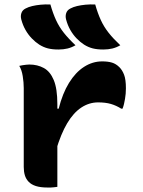

<svg xmlns="http://www.w3.org/2000/svg" viewBox="-20 -834 640 857"><path d="M230 -349H242Q259 -417 288 -464Q317 -511 355 -535.5Q393 -560 436 -560Q462 -560 480 -554.5Q498 -549 513 -534Q526 -521 534 -500Q542 -479 542 -440Q542 -428 541 -416Q540 -404 538 -392.5Q536 -381 533.5 -370Q531 -359 527 -349H521Q499 -363 475 -370Q451 -377 418 -377Q378 -377 343 -354Q308 -331 280 -284Q252 -237 230 -163ZM236 0Q227 1 220 2Q213 3 206.5 3Q200 3 192 3Q161 3 140.5 -3.5Q120 -10 108 -22.5Q96 -35 91 -51.5Q86 -68 86 -89Q86 -129 86 -166Q86 -203 86 -238.5Q86 -274 86 -307.5Q86 -341 86 -374.5Q86 -408 86 -441Q86 -466 81.5 -494Q77 -522 66 -540Q74 -542 81.5 -543Q89 -544 96.5 -545Q104 -546 111 -546Q147 -546 175.5 -530.5Q204 -515 220 -476.5Q236 -438 236 -369Q236 -331 236 -291.5Q236 -252 236 -213.5Q236 -175 236 -138Q236 -101 236 -66Q236 -31 236 0ZM205 -814Q216 -775 230 -744.5Q244 -714 265 -687.5Q286 -661 317 -632Q300 -622 281.5 -617.5Q263 -613 241 -613Q214 -613 194 -618Q174 -623 155 -635Q138 -646 122 -662.5Q106 -679 94 -700Q82 -721 75 -747Q71 -762 75.5 -775.5Q80 -789 94 -796Q107 -803 124 -807Q141 -811 161.5 -813Q182 -815 205 -814ZM405 -814Q416 -775 430 -744.5Q444 -714 465 -687.5Q486 -661 517 -632Q500 -622 481.5 -617.5Q463 -613 441 -613Q414 -613 394 -618Q374 -623 355 -635Q338 -646 322 -662.5Q306 -679 294 -700Q282 -721 275 -747Q271 -762 275.5 -775.5Q280 -789 294 -796Q307 -803 324 -807Q341 -811 361.5 -813Q382 -815 405 -814Z"/></svg>

Font: Recursive Monospace Casual ExtraBold
Style: Regular
Weight: 800
Version: Version 1.047